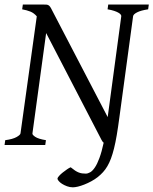

<svg xmlns="http://www.w3.org/2000/svg" viewBox="-20 -635 672 841"><path d="M628.9 -594.2Q596.7 -589.4 580.3 -580.8Q564 -572.3 563 -564L502.9 -120.6Q497.1 -77.1 491.5 -43.7Q485.8 -10.3 479.5 15.1Q473.1 40.5 466.1 59.3Q459 78.1 450.4 92.8Q441.9 107.4 431.4 118.9Q420.9 130.4 408.2 140.6Q395 150.9 379.6 159.2Q364.3 167.5 349.4 173.3Q334.5 179.2 321.3 182.4Q308.1 185.5 299.3 185.5Q286.1 185.5 273.7 180.9Q261.2 176.3 251.7 170.2Q242.2 164.1 236.8 157.5Q231.4 150.9 231.9 146.5Q232.4 142.6 239 135.3Q245.6 127.9 254.9 120.6Q264.2 113.3 273.7 106.7Q283.2 100.1 289.6 97.7Q300.3 106.4 308.8 112.1Q317.4 117.7 325 120.6Q332.5 123.5 339.8 124.5Q347.2 125.5 355.5 125.5Q364.7 125.5 375 119.6Q385.3 113.8 395.5 98.6Q405.8 83.5 415.5 57.1Q425.3 30.8 434.1 -9.8Q429.7 -12.7 424.8 -22L182.1 -490.2L122.1 -50.8Q120.6 -44.9 134.3 -35.6Q147.9 -26.4 181.2 -21L178.2 0H0L2.9 -21Q36.1 -25.4 52.5 -34.7Q68.8 -43.9 69.8 -50.8L141.1 -563.5Q128.4 -578.1 113.3 -584.2Q98.1 -590.3 77.1 -594.2L80.1 -615.2H167Q177.7 -615.2 183.8 -614.7Q189.9 -614.3 194.6 -610.6Q199.2 -606.9 203.4 -599.1Q207.5 -591.3 214.8 -577.1L451.7 -122.1L511.2 -564Q511.7 -566.9 508.8 -571Q505.9 -575.2 498.8 -579.3Q491.7 -583.5 480 -587.4Q468.3 -591.3 451.2 -594.2L454.1 -615.2H631.8Z"/></svg>

Font: Gentium Plus Phon
Style: Italic
Weight: 400
Italic angle: -8°
Designer: J. Victor Gaultney, Annie Olsen, Iska Routamaa, Becca Hirsbrunner
Foundry: SIL International
Version: Version 5.000